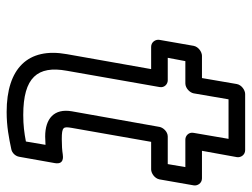

<svg xmlns="http://www.w3.org/2000/svg" viewBox="-110 -613 758 578"><g transform="rotate(90 269.0 -324.0)"><path d="M326 -15C213 -15 177 -58 193 -146L242 -425C245 -440 233 -450 222 -450H154L164 -503H231C246 -503 259 -517 261 -528L279 -633H398L380 -528C377 -513 389 -503 400 -503H483L474 -450H391C376 -450 364 -436 362 -425L315 -161C306 -108 337 -81 391 -81C400 -81 408 -82 416 -82L406 -23C380 -18 357 -15 326 -15ZM317 35C361 35 396 28 429 21C440 19 450 9 452 -3L471 -110C476 -138 452 -135 445 -134C433 -132 417 -131 399 -131C361 -131 361 -136 365 -161L407 -400H490C501 -400 517 -410 520 -425L538 -528C540 -539 532 -553 517 -553H434L453 -658C455 -669 447 -683 432 -683H263C252 -683 236 -673 233 -658L215 -553H148C137 -553 121 -543 118 -528L100 -425C98 -414 106 -400 121 -400H188L143 -146C122 -29 186 35 317 35Z"/></g></svg>

Font: Asimov
Style: XWidOuIt
Weight: 500
Designer: Google
Version: Version 2.000980; 2014